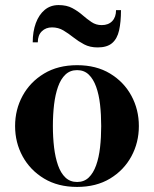

<svg xmlns="http://www.w3.org/2000/svg" viewBox="-20 -727 607 757"><path d="M284 10Q208.5 10 153.8 -23Q99 -56 69.2 -110.5Q39.5 -165 39.5 -230Q39.5 -295 69.2 -349.5Q99 -404 153.8 -437Q208.5 -470 284 -470Q359.5 -470 414 -437Q468.5 -404 498 -349.5Q527.5 -295 527.5 -230Q527.5 -165 498 -110.5Q468.5 -56 414 -23Q359.5 10 284 10ZM284 -9.5Q311.5 -9.5 329.8 -27Q348 -44.5 359 -75.2Q370 -106 374.5 -145.8Q379 -185.5 379 -230Q379 -275 374.5 -314.8Q370 -354.5 359 -385Q348 -415.5 329.8 -433Q311.5 -450.5 284 -450.5Q256.5 -450.5 238 -433Q219.5 -415.5 208.8 -385Q198 -354.5 193.2 -314.8Q188.5 -275 188.5 -230Q188.5 -185.5 193.2 -145.8Q198 -106 208.8 -75.2Q219.5 -44.5 238 -27Q256.5 -9.5 284 -9.5ZM365 -540Q334.5 -540 311.8 -552Q289 -564 269.5 -579.5Q250 -595 230 -607Q210 -619 185 -619Q160.5 -619 144.8 -603.5Q129 -588 129 -560H109Q109 -602.5 121.2 -635.8Q133.5 -669 156.2 -688Q179 -707 211 -707Q243 -707 265.2 -695Q287.5 -683 305.2 -667.5Q323 -652 340.8 -640Q358.5 -628 381 -628Q407.5 -628 422.5 -643.8Q437.5 -659.5 437.5 -687H457Q457 -640 449.5 -607Q442 -574 422 -557Q402 -540 365 -540Z"/></svg>

Font: Bodoni Moda SC 11pt
Style: Bold
Weight: 700
Version: Version 2.005